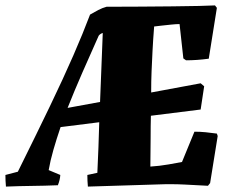

<svg xmlns="http://www.w3.org/2000/svg" viewBox="-24 -685 864 710"><path d="M-2 5Q-3 -7 -3.5 -16.5Q-4 -26 -4 -38L42 -50Q110 -187 160.5 -292Q211 -397 247 -479.5Q283 -562 309 -631Q324 -640 339.5 -648Q355 -656 370 -660Q431 -660 494 -660.5Q557 -661 613.5 -661.5Q670 -662 711.5 -663Q753 -664 771 -665L778 -656L748 -468Q705 -462 664 -462L654 -469L640 -596Q628 -596 608.5 -594Q589 -592 571 -590Q553 -588 546 -587Q542 -536 540 -496.5Q538 -457 536.5 -421Q535 -385 535 -343L718 -377L731 -366L718 -280L534 -257Q533 -220 533 -173.5Q533 -127 532 -69Q565 -71 599.5 -77Q634 -83 649 -86L695 -198Q716 -198 736.5 -196Q757 -194 778 -191L781 -182L753 -8L745 2Q709 0 659.5 -2.5Q610 -5 560 -3Q495 -1 430.5 1Q366 3 301 5Q300 -7 299.5 -16.5Q299 -26 299 -38L336 -46Q338 -93 340 -139.5Q342 -186 343 -233L200 -215Q185 -171 173.5 -131Q162 -91 156 -56L199 -38Q198 -20 190 0Q141 2 94 2.5Q47 3 -2 5ZM341 -553Q310 -484 280.5 -416.5Q251 -349 226 -286L346 -308Q349 -372 351 -435.5Q353 -499 356 -563Q352 -562 348 -559.5Q344 -557 341 -553Z"/></svg>

Font: Labrada Black
Style: Italic
Weight: 900
Italic angle: -7°
Designer: Mercedes Jáuregui
Foundry: Omnibus-Type Team
Version: Version 1.000; ttfautohint (v1.8.4.7-5d5b)